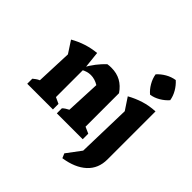

<svg xmlns="http://www.w3.org/2000/svg" viewBox="-243 -988 1395 1395"><g transform="rotate(45 454.5 -290.0)"><path d="M38 0V-52Q48 -60 58.5 -68Q69 -76 85 -83L96 -360L36 -452Q132 -507 239 -517L254 -376V-79L302 -57V0ZM342 0V-52Q351 -61 362.5 -68.5Q374 -76 388 -83L400 -348L558 -423V-79L608 -57V0ZM245 -350 241 -371Q264 -413 291 -448Q318 -483 349 -512Q360 -514 370 -514.5Q380 -515 389 -515Q443 -515 485 -492Q527 -469 558 -423L400 -348Q361 -372 320 -372Q283 -372 245 -350ZM601 202 586 167 669 56 680 -360 619 -452Q669 -480 723 -497Q777 -514 839 -517V-23Q839 70 776.5 127.5Q714 185 601 202ZM782 -782Q811 -756 831 -721.5Q851 -687 857 -650Q833 -622 797.5 -601Q762 -580 725 -575Q697 -598 676 -634Q655 -670 649 -708Q674 -736 708.5 -756Q743 -776 782 -782Z"/></g></svg>

Font: Piazzolla Thin Black
Style: Regular
Weight: 900
Version: Version 2.005